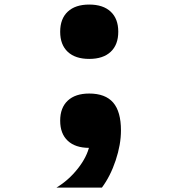

<svg xmlns="http://www.w3.org/2000/svg" viewBox="-20 -644 790 850"><path d="M246.4 -503.4Q246.4 -561 280 -592.4Q313.5 -623.8 375 -623.8Q436.5 -623.8 470 -592.4Q503.6 -561.1 503.6 -503.6Q503.6 -446 470 -414.6Q436.5 -383.2 375 -383.2Q313.5 -383.2 280 -414.5Q246.4 -445.9 246.4 -503.4ZM246.4 -109.7Q246.4 -167.1 280 -198.5Q313.5 -229.9 375 -229.9Q436.5 -229.9 470 -198.5Q503.6 -167.1 503.6 -109.7Q503.6 -52.2 470 -20.8Q436.5 10.6 375 10.6Q313.5 10.6 280 -20.8Q246.4 -52.2 246.4 -109.7ZM376.3 0 375 -229.9Q446.4 -229.9 481 -189.9Q515.5 -149.9 515.5 -66.5Q515.5 -4.1 492.1 66Q468.7 136.1 431.1 186.6H229.8Q283.9 154 324.6 102.3Q365.3 50.7 376.3 0Z"/></svg>

Font: Martian Mono sWd Rg
Style: Regular
Weight: 400
Width: 6
Monospace: yes
Designer: Roman Shamin
Foundry: Evil Martians
Version: Version 1.000